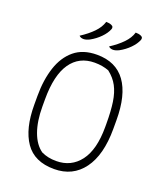

<svg xmlns="http://www.w3.org/2000/svg" viewBox="-168 -1034 986 1163"><g transform="rotate(20 325.0 -453.0)"><path d="M313 -926Q333 -926 347 -920Q357 -916 359 -909Q361 -902 358 -895Q347 -867 319.5 -839Q292 -811 257 -792Q235 -781 219 -781Q212 -781 204.5 -783Q197 -785 190 -792Q238 -823 270 -856Q302 -889 313 -926ZM503 -926Q523 -926 537 -920Q547 -916 549 -909Q551 -902 548 -895Q537 -867 509.5 -839Q482 -811 447 -792Q425 -781 409 -781Q402 -781 394.5 -783Q387 -785 380 -792Q428 -823 460 -856Q492 -889 503 -926ZM330 -720Q452 -720 513.5 -635Q575 -550 575 -387V-331Q575 -163 507.5 -71.5Q440 20 320 20Q193 20 134 -65.5Q75 -151 75 -305V-363Q75 -466 101.5 -546.5Q128 -627 184 -673.5Q240 -720 330 -720ZM125 -312Q125 -217 149.5 -149.5Q174 -82 220 -50Q262 -30 315 -30Q412 -30 468.5 -104.5Q525 -179 525 -325V-345Q525 -428 516.5 -485Q508 -542 486.5 -582.5Q465 -623 425 -654Q384 -670 333 -670Q233 -670 179 -592Q125 -514 125 -359Z"/></g></svg>

Font: Recursive Sn Csl St Lt
Style: Regular
Weight: 300
Version: Version 1.079;hotconv 1.0.112;makeotfexe 2.5.65598; ttfautoh